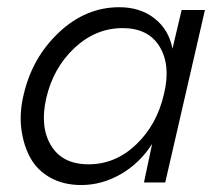

<svg xmlns="http://www.w3.org/2000/svg" viewBox="-20 -516 630 543"><path d="M209.5 7.3Q160.6 7.3 123.5 -12.9Q86.4 -33.2 66.7 -68.1Q46.9 -103 40.5 -150.1Q34.2 -197.3 47.4 -250.5Q71.8 -354 147.2 -424.8Q222.7 -495.6 317.4 -495.6Q376.5 -495.6 417 -463.9Q457.5 -432.1 467.8 -378.4L493.7 -487.8H559.6L447.3 0H387.2L410.2 -108.9Q375 -54.2 321.5 -23.4Q268.1 7.3 209.5 7.3ZM230.5 -51.3Q306.6 -51.3 365.5 -107.7Q424.3 -164.1 443.8 -250.5Q463.4 -331.1 431.6 -383.8Q399.9 -436.5 326.7 -436.5Q250.5 -436.5 190.4 -380.1Q130.4 -323.7 110.8 -238.3Q92.3 -157.2 124.5 -104.2Q156.7 -51.3 230.5 -51.3Z"/></svg>

Font: HK Grotesk Legacy
Style: Italic
Weight: 400
Italic angle: -13°
Designer: Alfredo Marco Pradil
Foundry: Hanken Design Co.
Version: Version 2.022;PS 002.022;hotconv 1.0.88;makeotf.lib2.5.64775